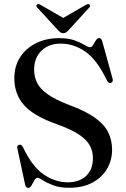

<svg xmlns="http://www.w3.org/2000/svg" viewBox="-20 -897 613 931"><path d="M315 13.5Q268.5 13.5 237.2 1.2Q206 -11 187.5 -23Q169 -35 162 -35Q154 -35 147 -22.8Q140 -10.5 132.8 1.8Q125.5 14 117.5 14Q105 14 102 -1L64 -178Q61 -190.5 72 -194.5Q83.5 -198.5 90.5 -185Q136 -88.5 192.2 -50.8Q248.5 -13 308.5 -13Q365 -13 397.8 -44.2Q430.5 -75.5 430.5 -129Q431 -162 416.2 -190.2Q401.5 -218.5 363.8 -244Q326 -269.5 256 -294.5Q142.5 -334.5 96 -387.8Q49.5 -441 49.5 -517.5Q49.5 -576 77.5 -619.5Q105.5 -663 154.5 -687.5Q203.5 -712 267 -712Q313 -712 342.8 -701Q372.5 -690 390 -679Q407.5 -668 416.5 -668Q425 -668 431.5 -679.2Q438 -690.5 445 -701.5Q452 -712.5 460.5 -712.5Q471.5 -712.5 476 -696L526 -515Q530 -500 518.5 -495.5Q507 -491.5 500 -504.5Q450.5 -607.5 394 -646.5Q337.5 -685.5 274.5 -685.5Q217 -685.5 181.2 -651.2Q145.5 -617 145.5 -558.5Q145.5 -524.5 160 -495.2Q174.5 -466 211.5 -439.8Q248.5 -413.5 315.5 -388Q394 -359 439.5 -326.8Q485 -294.5 504.2 -256.2Q523.5 -218 523.5 -171Q523.5 -120 499 -78.2Q474.5 -36.5 428 -11.5Q381.5 13.5 315 13.5ZM313.5 -752Q306.5 -744.5 300.8 -740.2Q295 -736 287 -736Q278.5 -736 272.8 -740.2Q267 -744.5 260 -752L161 -860Q152 -869 159.5 -875Q166 -880 177.5 -873L286.5 -810L395.5 -873Q407.5 -880 413.5 -875Q421 -869 412.5 -860Z"/></svg>

Font: Fraunces 72pt S000
Style: Regular
Weight: 400
Version: Version 1.000; ttfautohint (v1.8.3)